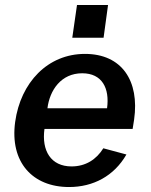

<svg xmlns="http://www.w3.org/2000/svg" viewBox="-20 -743 606 773"><path d="M415 -723H290L271 -591H397ZM159 -224H514L520 -262C542 -417 471 -526 322 -526C172 -526 63 -411 41 -252C19 -90 111 10 258 10C355 10 439 -34 489 -121L396 -146C368 -101 325 -73 268 -73C185 -73 147 -136 159 -224ZM171 -307C180 -380 226 -448 311 -448C391 -448 422 -388 411 -307Z"/></svg>

Font: United Sans SemiBold
Style: Italic
Weight: 600
Italic angle: -8°
Designer: Pablo Impallari, Rodrigo Fuenzalida (Modified by Dan O. Williams)
Version: Version 1.000;PS 001.000;hotconv 1.0.88;makeotf.lib2.5.64775